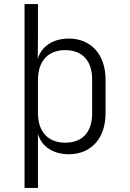

<svg xmlns="http://www.w3.org/2000/svg" viewBox="-20 -750 640 946"><path d="M101 176H167V-90C185 -28 242 10 319 10C429 10 500 -69 500 -191V-358C500 -481 429 -560 319 -560C242 -560 184 -522 166 -460L167 -576V-730H101ZM301 -47C217 -47 167 -101 167 -193V-356C167 -448 216 -503 301 -503C384 -503 434 -453 434 -358V-191C434 -97 384 -47 301 -47Z"/></svg>

Font: JetBrains Mono ExtraLight
Style: Regular
Weight: 240
Monospace: yes
Designer: Philipp Nurullin, Konstantin Bulenkov
Foundry: JetBrains
Version: Version 2.305